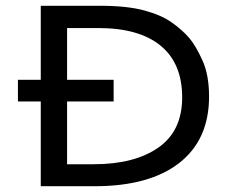

<svg xmlns="http://www.w3.org/2000/svg" viewBox="-20 -643 790 664"><path d="M121 1V-292H42V-367H121V-623H326Q419 -623 478.5 -607Q538 -591 574.5 -565Q611 -539 635 -511Q657 -485 680 -434.5Q703 -384 703 -309Q703 -160 600 -79.5Q497 1 307 1ZM212 -75H304Q445 -75 527.5 -132.5Q610 -190 610 -306Q610 -424 535.5 -485Q461 -546 320 -546H212V-367H373V-292H212Z"/></svg>

Font: Inconsolata ExtraExpanded Medium
Style: Regular
Weight: 500
Width: 8
Monospace: yes
Designer: Raph Levien, Cyreal, Brenton Simpson
Foundry: Raph Levien, Cyreal, Google
Version: Version 3.001; ttfautohint (v1.8.2.53-6de2)